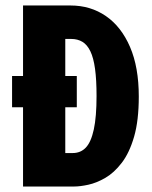

<svg xmlns="http://www.w3.org/2000/svg" viewBox="-20 -680 554 700"><path d="M24 -403H260V-289H24ZM137 0V-122H245Q274 -122 293 -142Q312 -162 322 -208Q332 -254 332 -330Q332 -389 326.5 -429Q321 -469 309.5 -493Q298 -517 280.5 -527.5Q263 -538 240 -538H137V-660H237Q310 -660 366 -621.5Q422 -583 454 -509Q486 -435 486 -328Q486 -241 469 -182Q452 -123 424 -86.5Q396 -50 364 -31.5Q332 -13 302 -6.5Q272 0 250 0ZM64 0V-660H218V0Z"/></svg>

Font: Bricolage Grotesque 48pt Condensed ExtraBold
Style: Regular
Weight: 800
Width: 3
Designer: Mathieu Triay
Foundry: Atelier Triay
Version: Version 1.001;gftools[0.9.33.dev8+g029e19f]